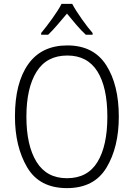

<svg xmlns="http://www.w3.org/2000/svg" viewBox="-20 -959 689 989"><path d="M592 -358Q592 -522 527 -623.5Q462 -725 327 -725Q194 -725 125.5 -628.5Q57 -532 57 -359Q57 -204 120 -97Q183 10 325 10Q465 10 528.5 -95.5Q592 -201 592 -358ZM116 -358Q116 -505 168 -589Q220 -673 327 -673Q430 -673 481.5 -591.5Q533 -510 533 -358Q533 -208 482 -124.5Q431 -41 325 -41Q220 -41 168 -125.5Q116 -210 116 -358ZM352 -939H297Q280 -906 248.5 -862.5Q217 -819 192 -789V-780H228Q251 -802 276.5 -832Q302 -862 325 -889Q348 -861 373 -831.5Q398 -802 422 -780H457V-789Q434 -815 402 -860Q370 -905 352 -939Z"/></svg>

Font: Noto Sans UI SemiCondensed Light
Style: Regular
Weight: 300
Width: 4
Designer: Monotype Design Team
Foundry: Monotype Imaging Inc.
Version: Version 1.901